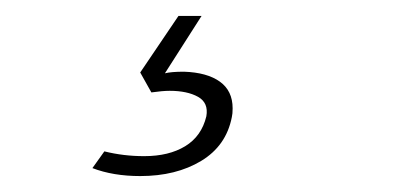

<svg xmlns="http://www.w3.org/2000/svg" viewBox="-20 -24 507 241"><path d="M96 187 111 166Q135 172 161 172Q192 172 212.5 159.5Q233 147 239 122Q242 105 228.5 97.5Q215 90 193 90Q184 90 170 92L156 67L204 -4H233L187 68Q195 66 211 66Q240 67 256 78.5Q272 90 272 112Q272 119 271 123Q264 159 232.5 178Q201 197 156 197Q122 197 96 187Z"/></svg>

Font: Trirong ExtraLight
Style: Italic
Weight: 275
Italic angle: -12°
Designer: Katatrad Team
Foundry: CadsonDemak
Version: Version 1.003